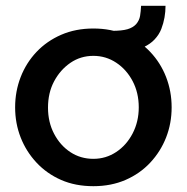

<svg xmlns="http://www.w3.org/2000/svg" viewBox="-20 -630 642 660"><path d="M301 10Q239 10 190 -11.5Q141 -33 105.5 -71Q70 -109 51 -157.5Q32 -206 32 -261Q32 -316 51 -365Q70 -414 105.5 -451.5Q141 -489 190.5 -510.5Q240 -532 301 -532Q362 -532 411.5 -510.5Q461 -489 496.5 -451.5Q532 -414 551 -365Q570 -316 570 -261Q570 -206 551 -157.5Q532 -109 496.5 -71Q461 -33 411.5 -11.5Q362 10 301 10ZM145 -260Q145 -210 166 -170Q187 -130 222 -107Q257 -84 301 -84Q344 -84 379.5 -107.5Q415 -131 436 -171.5Q457 -212 457 -261Q457 -311 436 -351Q415 -391 379.5 -414.5Q344 -438 301 -438Q257 -438 222 -414Q187 -390 166 -350.5Q145 -311 145 -260ZM362 -446 364 -524Q399 -524 418 -529.5Q437 -535 448 -547Q459 -560 461.5 -575.5Q464 -591 465 -610H549Q549 -590 545.5 -570Q542 -550 534.5 -530.5Q527 -511 511 -494Q497 -479 474 -468Q451 -457 422.5 -451.5Q394 -446 362 -446Z"/></svg>

Font: Raleway Thin SemiBold
Style: Regular
Weight: 600
Version: Version 4.026